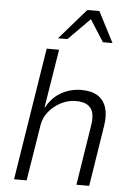

<svg xmlns="http://www.w3.org/2000/svg" viewBox="-61 -973 703 1018"><g transform="rotate(5 290.5 -464.0)"><path d="M53 0 165 -705H231L181 -395H184Q213 -449 262.5 -476Q312 -503 367 -503Q422 -503 455 -482Q488 -461 500.5 -421Q513 -381 504 -324L453 0H385L435 -318Q442 -358 435.5 -385.5Q429 -413 406.5 -427.5Q384 -442 345 -442Q303 -442 265 -422.5Q227 -403 200.5 -370.5Q174 -338 168 -299L120 0ZM220 -765 362 -928H426L510 -765H459L385 -881L270 -765Z"/></g></svg>

Font: Nunito Sans 7pt SemiCondensed Light
Style: Italic
Weight: 300
Width: 4
Italic angle: -9°
Designer: Vernon Adams
Foundry: Vernon Adams
Version: Version 3.101;gftools[0.9.27]